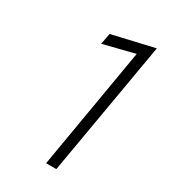

<svg xmlns="http://www.w3.org/2000/svg" viewBox="-176 -793 773 878"><g transform="rotate(30 210.5 -354.0)"><path d="M157 -599 168 -657 388 -708 266 0H212L321 -640Z"/></g></svg>

Font: Jost* Light
Style: Italic
Weight: 300
Italic angle: -10°
Version: Version 3.7